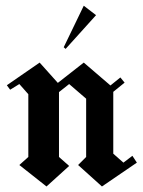

<svg xmlns="http://www.w3.org/2000/svg" viewBox="-20 -646 504 678"><path d="M319.2 -592.5 211.7 -473.3 205 -479.2 275.8 -625.8ZM447.5 -95.8 463.3 -71.7 340 12.5 255.8 -63.3 284.2 -91.7V-297.5L224.2 -349.2L188.3 -320.8V-91.7L224.2 -60L144.2 12.5L48.3 -63.3L80 -91.7V-313.3L48.3 -349.2L15.8 -329.2L4.2 -345L120 -425L184.2 -353.3L275.8 -425L370 -344.2L405 -372.5L420 -354.2L380 -321.7V-103.3L415.8 -71.7Z"/></svg>

Font: Chomsky
Style: Regular
Weight: 400
Version: Version 2.3